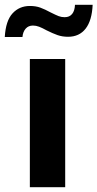

<svg xmlns="http://www.w3.org/2000/svg" viewBox="-68 -784 408 804"><path d="M57 -537H205V0H57ZM57 -759Q82 -759 101 -752Q120 -745 144 -732Q166 -721 177.5 -716.5Q189 -712 203 -712Q223 -712 234 -725.5Q245 -739 246 -764H320Q317 -698 290.5 -664Q264 -630 217 -630Q193 -630 173 -637Q153 -644 127 -657Q109 -667 96 -672Q83 -677 70 -677Q51 -677 39.5 -664Q28 -651 26 -629H-48Q-44 -697 -15.5 -728Q13 -759 57 -759Z"/></svg>

Font: Exo
Style: Bold
Weight: 700
Designer: Natanael Gama
Foundry: Natanael Gama
Version: Version 1.500; ttfautohint (v1.6)